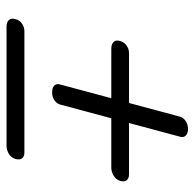

<svg xmlns="http://www.w3.org/2000/svg" viewBox="-24 -650 609 602"><g transform="rotate(90 281.0 -349.5)"><path d="M269 -208Q254.5 -208 248.2 -215.5Q242 -223 245.5 -233.5L346.5 -609.5Q349.5 -619.5 360.2 -626.8Q371 -634 385.5 -634Q400.5 -633.5 406.5 -626Q412.5 -618.5 409 -608.5L308 -232Q305 -222 294.2 -214.8Q283.5 -207.5 269 -208ZM109 -421Q113 -434.5 123.8 -441.8Q134.5 -449 146.5 -449H527.5Q539.5 -449 545.5 -441.8Q551.5 -434.5 547.5 -421Q543.5 -408 531.2 -400.8Q519 -393.5 506.5 -393.5H132.5Q119 -393.5 112 -400.8Q105 -408 109 -421ZM40.5 -93Q44 -106.5 55 -113.8Q66 -121 78 -121H459Q471 -121 476.8 -113.8Q482.5 -106.5 479 -93Q475 -79.5 462.8 -72.2Q450.5 -65 438 -65H64Q50.5 -65 43.5 -72.2Q36.5 -79.5 40.5 -93Z"/></g></svg>

Font: Fraunces SemiBold
Style: Italic
Weight: 600
Italic angle: -16°
Version: Version 1.000;[b76b70a41]